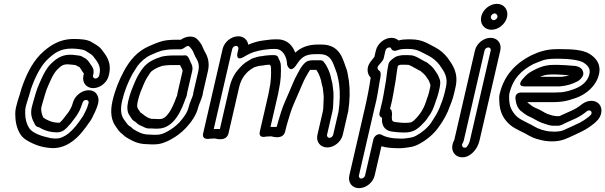

<svg xmlns="http://www.w3.org/2000/svg" viewBox="-20 -725 3153 1000"><path d="M438.1 -178C433.9 -159.9 422.7 -140.9 413.3 -121.8C409.4 -115.7 406.3 -111.2 401.7 -104.9L390.1 -88.3L374 -67.6C349 -38.1 328.3 -19.7 298.6 -8.2C286.4 -4 275.1 -2.6 259.3 -3.9L243.2 -5.7C196.4 -15.6 150.2 -30.8 131.9 -57.8C119.9 -75.7 111.3 -104.3 111.2 -133.7C111.2 -145.4 111.1 -156.3 113.6 -167C118.5 -188.5 125.9 -208.2 131.5 -227.5L141.1 -260.9C162.3 -322.4 189.8 -376.4 222.8 -410.9C261.2 -448.5 293.4 -472 353 -472C378.6 -472 412.4 -467.4 422.9 -461.9C441.4 -449.9 457.4 -442.3 465.1 -432.3C487.9 -402.7 507.7 -380.1 498 -338L496.6 -332C494.7 -323.4 485.6 -316 477 -316C468.3 -316 462.7 -323.4 464.6 -332L466 -338C472.3 -365 458.1 -381.4 452.2 -389C443.6 -402.8 434.2 -418.1 414.9 -425.8C411.1 -428.5 401.5 -435.3 387.4 -436C376.4 -437 362.6 -440 344.6 -440C298 -440 267.2 -414.5 244.7 -392.2C222.1 -369.1 208.6 -342.2 196.7 -316.4L184.2 -288.4C170.2 -258.2 161.7 -223.5 153.1 -194.9C150.3 -185.8 147.8 -176.6 145.8 -168C136.7 -128.6 146.7 -104.3 162.7 -75.6C170.1 -62.5 179.8 -63.6 184.1 -61.6C205 -48.2 236.6 -36.6 269.6 -36C277.1 -35.1 278.6 -35.5 284.2 -36.2C313.3 -39.2 329.1 -61.2 334.1 -66.3C344.9 -77 356.6 -91.8 364.3 -103L376.6 -119.3C377.2 -120.1 377.9 -121.1 378.3 -121.7L384.6 -131.7C384.9 -132.2 385.3 -132.8 385.4 -133.1L392.2 -145.1C398.6 -156.5 404.7 -174.4 409.6 -189C416.1 -211.6 445.1 -207.5 441.6 -189C440.4 -185.4 439 -181.8 438.1 -178ZM546.6 -332 548 -338C563.2 -403.8 529.2 -440.9 508.6 -467.7C493.3 -487.6 471.3 -496.4 457.2 -505.7C434.6 -520.5 393.8 -522 364.5 -522C286.3 -522 233.7 -484.2 189.9 -441.1C144 -393.5 114.8 -330.8 92.5 -265.8C92.4 -265.5 92.2 -264.9 92.1 -264.5L82.5 -231.4C75.8 -212.7 68.7 -189.2 63.6 -167C60 -151.8 58.9 -137.6 59.9 -121.5C60.3 -85.4 70.1 -49.6 87.1 -24.2C103.4 -0.1 128.5 11.6 151.5 22.5C172.8 32.6 199.9 41 225.1 43.8L243 45.9C318.8 52.3 376.7 2.3 411.9 -43L429 -65C429.2 -65.3 429.6 -65.9 429.9 -66.4L441.6 -83C447.2 -90.6 454 -99.3 458.2 -107.9C466.5 -125.3 484.2 -156.6 491.4 -188C495.4 -205.2 492.8 -221.8 484 -234.4C463.3 -264.4 420 -258.8 391.2 -236.5C374.7 -223.6 362.6 -206 356.8 -181C355.6 -175.8 350.9 -165.3 348.4 -160.9L342.1 -149.6L337 -141.5L324.9 -125.7C314.8 -112.3 302 -94.2 290 -85.9C289.7 -85.9 288.5 -85.8 287.8 -85.7C286.9 -85.8 285.1 -86 283.9 -86C252.1 -86 224.1 -99.4 206 -112.1C198.8 -125.1 191.5 -149.4 195.8 -168C197.5 -175.4 199.5 -182.9 202.1 -191.2C211.4 -222 219.6 -254 230.5 -277.6L243 -305.6C253.6 -328.7 264.8 -348.8 277.4 -361.8C296.9 -381 306.4 -390 333 -390C345.3 -390 356.6 -387.4 373.2 -386.1C375.3 -385.9 381 -381 385.7 -379.3C396.8 -375.3 395.7 -373.9 407.1 -355.7C416 -341.6 417.7 -345.1 416 -338L414.6 -332C406.3 -295.7 429.1 -266 465.4 -266C501.8 -266 538.3 -295.6 546.6 -332Z M955.1 -243 981 -355C986.5 -379.2 975.8 -394.3 972.8 -400.5C965.5 -415.8 960.6 -441.9 936.7 -436.3C935.9 -436.1 935.2 -436 934.7 -436H875.7C862.9 -436 844.8 -434.4 834.9 -432.5L824.5 -430.5C823.5 -430.3 822.1 -430 821.3 -429.7C788.9 -419.7 748.6 -403.6 722.6 -368.2C708.4 -348.7 696.3 -329.1 684.2 -301.9C670.4 -269 657.4 -240 647.9 -199C640.9 -168.3 640.8 -141.5 656.3 -121.3C659.8 -116.8 662.9 -110.1 668.9 -102.3C673.2 -96.8 683 -92 687.7 -88.4C698.8 -75.3 712.9 -70.6 723.5 -66C734.4 -60.6 741.7 -56 754.9 -56H767C776.1 -55.3 781.9 -55 787.7 -55H801.7C891 -55 928.9 -163.6 946.4 -211.4C949.2 -217.3 951.2 -221.8 952.6 -228C953.8 -233.1 954.1 -238.7 955.1 -243ZM931 -355 905.1 -243C903.8 -237.6 903.4 -235 902.4 -227.4C902 -226.4 899.7 -221.6 898.8 -219.3C876.2 -157 848.9 -105 813.2 -105H799.2C795.8 -105 787.4 -106 779.5 -106H769C740.6 -112.7 728.4 -128.6 710.8 -140C708.7 -143.1 705 -150 699.8 -156.7C694.2 -164 692.1 -173.8 697.9 -199C706.1 -234.5 716.5 -257.6 731 -292.1C740.2 -312.7 749.2 -326.5 762.5 -346.3C772.6 -359.7 795.3 -372.5 824.6 -381.8C834 -383.6 854.8 -386 864.1 -386H917.6C920.6 -379.6 932.3 -360.9 931 -355ZM759.5 -24C720.2 -24 700.8 -37.2 673.6 -52.7C669.4 -56.3 663.6 -64 651.4 -70.4C643.6 -76.2 638.4 -85.8 628.5 -98.7C611.4 -120.9 604.6 -149.9 615.9 -199C627.9 -250.8 647.1 -297.9 669.1 -338.6C674.8 -349.4 687.3 -366.2 696.1 -381.3C714.7 -405.9 739.5 -427 765.8 -438.8C775.5 -443.4 784.6 -447.4 793.6 -450.9L818.9 -460.1C839.8 -464.9 860.7 -468 883 -468H920C938.8 -468 955 -495.8 967.4 -481.4L974.5 -473.5C983.8 -462.5 986.7 -454.3 993.5 -438.4C996.3 -430.2 999.4 -425.6 1001.9 -422.3C1013.1 -402.8 1019.5 -383.4 1013 -355L987.1 -243C986.2 -239 985.6 -235.1 985.3 -231C981.5 -217.7 967.6 -189 962.9 -168.5C955.8 -137.6 935.8 -111.7 914.7 -88.1C897 -69.3 875 -52.7 852.9 -40.8C830.9 -29 817.2 -23 794.3 -23H780.3C776.9 -23 768.1 -24 759.5 -24ZM1037.1 -243 1063 -355C1073.2 -399.2 1061 -431.6 1047.4 -454.8C1044.8 -459.2 1043.6 -461.5 1042.1 -464.9C1035.5 -480.2 1030.8 -493.9 1016.6 -510.5L1009.5 -518.6C989.3 -542 949.6 -538 921.7 -518H894.6C866.6 -518 835.2 -515.4 812.8 -507.2L785.2 -497.1C773.4 -492.5 765 -488.9 753.1 -483.2C695 -456.7 656.6 -412.7 624.7 -353.4C600.4 -308.2 579.1 -256.2 565.9 -199C552.3 -139.8 560.2 -95.5 584.9 -63.3C592.6 -53.4 600.3 -37.8 617.7 -26.3C622.4 -23.2 626.7 -16 639.8 -8.6C665.7 6 694.2 25.7 747.1 26C754.6 26.5 763.5 27 768.8 27H782.8C817.3 27 844.6 15 869.1 1.8C898.3 -13.8 926.1 -35 949.4 -59.9C973.4 -86.5 1002.1 -121.9 1012.9 -168.5C1015.2 -178.3 1030.7 -210.8 1035.8 -233C1036.5 -236 1036.4 -239.9 1037.1 -243Z M1388.8 -64 1427.8 -233C1429.9 -242.3 1431.6 -251.3 1432.6 -258.2C1443.5 -306.7 1444.2 -347.6 1442.7 -383.6C1442 -398.9 1437.5 -408.9 1430.6 -420.7C1430.6 -420.7 1430.6 -438 1406.1 -438H1393.1C1388.6 -438 1382.2 -437.4 1378.9 -437C1364.4 -436.7 1355.6 -434.4 1347.5 -433C1324.7 -432 1307.9 -424.3 1299.4 -422.3C1296.5 -421.6 1293.1 -420.1 1290.8 -418.8L1277.6 -411.1C1250 -396.3 1233 -377.6 1217.6 -359.1C1197.3 -335.4 1183.4 -304.9 1176 -273L1125.2 -52.8C1115.4 -53.4 1102.5 -53.4 1093.2 -52.8L1189.5 -470C1191.5 -478.6 1200.6 -486 1209.2 -486C1217.8 -486 1223.5 -478.6 1221.5 -470L1216.9 -450C1216.9 -450 1204.4 -402.3 1251 -429.2L1264.8 -437.2C1290.8 -452.2 1315.3 -459.4 1350.9 -465.2C1370.4 -467.4 1384.4 -470 1400.5 -470H1414.5C1452.8 -470 1474.5 -429.9 1475.3 -387.9C1475.3 -387.9 1489.2 -339.7 1520.7 -382.8C1522.8 -385.6 1525 -388.9 1526.4 -391.3L1540.5 -410.5C1560 -432.3 1580.4 -443 1624.3 -443H1643.3C1708.3 -443 1713.6 -396.9 1735.4 -340.4C1737.9 -328.4 1740.6 -319.6 1742.3 -309.7L1746.4 -285.1C1751.8 -242.4 1750.9 -196.3 1743.2 -143.9L1715.3 -23C1713.3 -14.4 1703.9 -7 1696.1 -7C1687.8 -7 1681.5 -15.2 1683.3 -23L1710.8 -142C1716.1 -165.2 1715.2 -180.2 1716 -196.5L1717 -218.7C1717.8 -243.9 1715.2 -255.2 1713.2 -274.6C1711.3 -299.4 1704.5 -310.4 1703.3 -322.9C1703.2 -324 1702.9 -325.4 1702.7 -326.2C1695.9 -351.4 1685.1 -379.5 1668.1 -400C1663.9 -408.3 1655.1 -411 1649.9 -411H1604.9C1603.6 -411 1601.7 -410.8 1600.7 -410.7L1588.2 -408.7C1582.9 -407.8 1576.9 -404.8 1573.1 -401.7C1548.4 -381.6 1538 -354.8 1529 -339.7C1512.3 -312.1 1497.7 -270.4 1486.4 -246.3C1473.5 -216.3 1454.3 -176 1443.3 -139.7C1435.9 -114.9 1427.5 -89.4 1421 -64C1411.4 -64.5 1397.6 -64.5 1388.8 -64ZM1369.3 -387C1373.2 -387 1377.7 -388 1381.6 -388H1385.2C1392.6 -375.3 1389.9 -384.8 1391.4 -369.8C1392.7 -337.8 1391.6 -296.9 1382.3 -257C1380.7 -249.9 1380.1 -243.1 1377.8 -233L1333.5 -41C1324.2 -1.1 1365.6 -13.7 1365.6 -13.7C1373 -13.7 1381.7 -14.1 1393.4 -14.9C1395 -14.8 1454.6 6.2 1465.5 -41L1467.8 -51C1474.4 -79.6 1483.5 -106.3 1492.4 -136.3C1501.3 -165.7 1519.3 -204.4 1532.8 -235.7C1544.9 -261.8 1561.2 -304.7 1571.9 -322.3C1581.3 -338.3 1588 -351.9 1595.2 -361H1627.5C1637.6 -347.9 1646.6 -326.3 1652.4 -305.3C1655.1 -283.8 1660.9 -275.1 1662.1 -259.4C1664.5 -235.9 1666.4 -229.8 1665.8 -209.3L1664.7 -187.5C1663.7 -167.6 1664.6 -158.3 1660.8 -142L1633.3 -23C1624.8 13.7 1648.8 43 1684.6 43C1720.9 43 1757 12.9 1765.3 -23L1793.5 -145C1793.6 -145.5 1793.8 -146.4 1793.9 -147.1C1802.5 -205.7 1803.3 -255.1 1797.3 -302.8L1793 -328.3C1790.5 -343.3 1788.5 -355.2 1784.5 -365.2C1766.5 -411.1 1754.5 -493 1654.8 -493H1635.8C1588.8 -493 1550.1 -480.5 1517.6 -450.8C1504.9 -485.9 1477.1 -520 1426 -520H1412C1390.3 -520 1372.4 -516.6 1356.1 -514.8C1326.1 -511.6 1299.4 -503.8 1272.8 -492.1C1269.4 -516.6 1250.1 -536 1220.7 -536C1184.4 -536 1147.9 -506.4 1139.5 -470L1038.2 -31C1029.4 6.7 1072.1 -2.4 1072.1 -2.4C1079.8 -2.4 1085.1 -2.7 1097.9 -3.9C1103.2 -3.4 1159.5 15.3 1170.2 -31L1226 -273C1236.9 -320.3 1265.4 -352 1295.1 -369.2L1305.1 -375C1319.7 -379.1 1331.1 -383 1338.4 -383C1352.2 -383 1360.1 -387 1369.3 -387Z M1965.5 -24.3C1964.7 -24.7 1957 -26 1956 -26C1940.9 -26 1927.7 -11.7 1925.2 -1L1881.4 189C1879.4 197.6 1870.3 205 1861.7 205C1853.1 205 1847.4 197.6 1849.4 189L1931.2 -165.4C1944.8 -214.3 1949.4 -258 1957.7 -302.2C1962.1 -326.9 1968.8 -350 1952.6 -359.1C1947.8 -362.1 1942.9 -370.8 1949.3 -380.8L1956 -389.3C1962.6 -398.4 1975.4 -408.7 1978.2 -421L1987.7 -462C1989.6 -470.6 1998.7 -478 2007.4 -478C2013.4 -478 2015.4 -477 2018 -471.1C2022.8 -460.2 2037.1 -457.8 2048 -462.6C2057.2 -466.7 2073.6 -470 2088.5 -470H2109.5C2155.7 -470 2176.3 -451.8 2213.2 -434.1C2235.1 -422.8 2254.1 -406.2 2268.5 -387.6C2294 -351.1 2314.8 -324.2 2302.3 -270L2295.4 -240C2292.5 -227.3 2287.6 -213.1 2283.4 -200.1L2276.3 -181.9C2276.1 -181.5 2275.9 -180.8 2275.8 -180.5C2263.4 -143.1 2244.5 -115.3 2225.9 -86.6C2209 -60.4 2174.4 -32.3 2146 -17.4C2139.4 -13.8 2130 -10.5 2121.3 -8.6L2095.4 -4.7C2087.3 -3.6 2078.7 -3 2070.7 -3C2024.9 -3 1987.3 -10 1965.5 -24.3ZM1850.1 255C1886.5 255 1923 225.4 1931.4 189L1966.5 36.7C1992.1 44.7 2025.1 47 2059.2 47C2069.8 47 2080.2 46.3 2091.3 44.7L2118.4 40.7C2133.6 38.4 2149.2 32.3 2162.1 25.4C2198.5 6.2 2240.7 -26.4 2267.1 -66.6C2288.3 -95.7 2309.7 -131.7 2324.2 -174.8L2331.3 -193.1C2336.8 -207.2 2341.4 -222.5 2345.4 -240L2352.3 -270C2369.8 -345.4 2336.9 -387.4 2312.5 -422.3C2294 -446.5 2271.5 -465.8 2243.9 -479.9C2212.8 -494.6 2182.1 -520 2121.1 -520H2100.1C2085.3 -520 2072.6 -518.7 2055.7 -514.3C2046.9 -522.7 2033.4 -528 2018.9 -528C1982.5 -528 1946.1 -498.4 1937.7 -462L1929.9 -428.6C1924.8 -422.6 1916.4 -411.6 1910.4 -404.1C1885.4 -372.3 1893.5 -337.1 1910.6 -321C1903.6 -270.3 1892.6 -214.9 1881.3 -166L1799.4 189C1791 225.4 1813.8 255 1850.1 255ZM2069.6 -388H2090.6C2095.6 -388 2101.5 -387 2107.3 -387C2107.3 -387 2108.4 -387 2110.3 -386.3C2125.6 -380.8 2143.4 -368.3 2161.8 -359.2C2164.6 -357.8 2167.8 -357 2170.1 -355.2C2178.6 -348.5 2190.3 -338.3 2197 -329.7L2211.3 -308.7C2213.5 -304.9 2215.6 -300.5 2216.1 -299.3C2217.2 -293.8 2222.5 -283.9 2221.6 -280C2220.9 -277 2221 -273.1 2220.3 -270L2213.4 -240C2211.6 -232.4 2207.5 -221.2 2203.8 -210.9L2197.4 -191.7C2184.7 -154.5 2167.3 -130.6 2150.4 -112.2C2135.5 -96.1 2136 -96.6 2121.1 -87.9C2116.5 -86.4 2102.1 -85 2089.6 -85C2078.9 -85 2060.3 -86.5 2051.6 -87.8L2036.4 -89.7C2024 -92.1 2020.2 -96.5 2020.7 -117.3L2021.9 -130.5C2022 -131.4 2021.9 -133.3 2022 -134.2L2018.7 -151.8C2018.1 -152.5 2012.2 -157.1 2011.4 -157.6L2012.7 -163.5C2026.2 -212.8 2031.8 -259.2 2040.7 -306.5C2045.1 -335.3 2047.1 -358 2052.3 -382.4C2056.4 -385.3 2063.7 -388 2069.6 -388ZM2063.6 -435.8C2037.3 -432.7 2021.5 -415 2014.9 -409.7C2009 -404.9 2004.8 -397.5 2003.5 -392C1996.2 -360.4 1994.3 -331.4 1990.1 -303.5C1980.7 -253.4 1975.8 -211.1 1963 -164.5L1956.4 -136C1953.7 -124.1 1960.2 -114.6 1969.7 -111.7C1966.9 -79.4 1977.5 -47.2 2017.7 -40.3L2033.5 -38.2C2044.6 -36.6 2063.8 -35 2078.1 -35C2092.9 -35 2113.1 -34.2 2134.3 -43.6C2153.6 -52.3 2168 -65.6 2183.8 -82.6C2199.4 -96.9 2206.1 -109.6 2210.8 -116.1C2228.6 -138 2238.3 -164 2245.9 -186.3L2252.2 -205.1C2255.2 -213.6 2260.4 -227.1 2263.4 -240L2270.3 -270C2271.2 -274 2272 -280.1 2272.2 -282.5C2275.4 -302.3 2269.9 -314.2 2265.8 -322.1C2263.8 -328.9 2260.9 -335.1 2256.4 -341.8L2241.5 -363.8C2232.3 -377.3 2217.3 -389 2207.5 -396.8C2202.8 -400.5 2196.7 -403.6 2191.3 -405.5C2177.2 -412.7 2158.8 -425.8 2137 -433.7C2132.2 -435.5 2123.7 -436.9 2120.5 -437C2114.2 -437.6 2108.1 -438 2102.1 -438H2081.1C2075.6 -438 2066.8 -436.5 2063.6 -435.8Z M2503.7 -462C2505.6 -470.6 2514.7 -478 2523.4 -478C2532 -478 2537.7 -470.6 2535.7 -462L2427.6 6C2426.2 12.2 2423.8 18.8 2420.9 24.7C2411.4 43.5 2404.8 46.5 2394.7 43.4C2388.5 41.5 2383.7 32.3 2387.9 23.2C2388.6 21.9 2392.8 18 2395.6 6ZM2453.7 -462 2346.1 3.7C2322.9 45.2 2339 82.2 2370.1 91.6C2414.2 104.8 2450.8 68.1 2466.1 37.8C2471.4 27.3 2475.2 16.5 2477.6 6L2585.7 -462C2594.1 -498.4 2571.3 -528 2534.9 -528C2498.5 -528 2462.1 -498.4 2453.7 -462ZM2536.5 -639C2538.5 -647.6 2547.6 -655 2556.2 -655C2565.3 -655 2573 -645.3 2570.8 -636C2568.8 -627.4 2559.8 -620 2551.1 -620C2542 -620 2534.4 -629.7 2536.5 -639ZM2486.5 -639C2477.9 -601.6 2502 -570 2539.6 -570C2575.9 -570 2612.4 -599.6 2620.8 -636C2629.5 -673.4 2605.3 -705 2567.8 -705C2531.4 -705 2494.9 -675.4 2486.5 -639Z M3017.8 -337C3018.9 -341.9 3018.2 -347.5 3016.9 -350.6C3008.8 -383.9 2966.4 -382 2959.3 -382.8C2948.2 -384.3 2903.8 -387 2889.3 -387H2861.3C2813.3 -387 2778.5 -369.7 2748.3 -353.2C2733.2 -345 2720 -333.8 2706.9 -318.6C2706.9 -318.6 2662.9 -275 2713.5 -275L2894.5 -275C2895.3 -275 2896.4 -275.1 2897 -275.1C2931.4 -278.5 2960 -286.5 2988.5 -301.6C2996.2 -305.6 3013.6 -318.9 3017.8 -337ZM2944.7 -332.7C2934.1 -329.4 2922.1 -326.8 2904.8 -325L2793 -325C2809.1 -332 2825.9 -337 2849.8 -337H2877.8C2889.3 -337 2937.5 -334.1 2944.7 -332.7ZM2866.1 -243H2696.1C2696.1 -243 2661.1 -246.4 2664.8 -210.1C2667.3 -185.8 2675.3 -157.4 2698.9 -142.6C2711.3 -132.1 2724.7 -122.7 2741.9 -115.6C2754.9 -110.3 2780.8 -92.9 2801.8 -85.3C2807.5 -83.2 2812.9 -81.4 2817.5 -80L2833.3 -75C2842.5 -72.1 2850.8 -70 2866.2 -70H2885.2C2901.6 -70 2919.2 -81.7 2925.7 -84.6L2967.5 -103.4C2995.3 -114.8 3016.3 -129.1 3036.2 -145.3C3040.7 -148.9 3043.5 -150 3048.6 -150C3057.2 -150 3062.9 -142.6 3060.9 -134C3059.7 -128.8 3056.9 -125.3 3045 -115.7C3032.4 -105.4 3013.7 -93.1 2999.5 -85.8C2970.2 -71.6 2940.4 -58.4 2912 -45.7C2888.3 -36.8 2842.5 -37.7 2816.8 -45.2L2802 -49.1C2789.5 -53.2 2776.7 -58.3 2767.8 -63.4L2748.1 -74.5C2708.4 -95.3 2678.8 -106 2659.1 -131.7C2643.5 -151.9 2633.2 -172.8 2632 -207.8C2631.2 -220.4 2631.6 -229.6 2632.5 -235.9C2652 -318.9 2697.8 -359.5 2757.7 -391.3C2770.3 -397.3 2791.3 -404.3 2807.6 -411C2821.5 -415.9 2846.1 -419 2868.7 -419H2896.7C2946.2 -419 2992.6 -412.4 3016.3 -400.6C3044.4 -383.1 3061.4 -364.3 3045.3 -324.5C3030.7 -289.7 2996.6 -268.9 2957.4 -256.7L2938.7 -250.9C2923.4 -247 2907.4 -244 2892.3 -244C2883.7 -244 2874.8 -243 2866.1 -243ZM3060.2 -200C3042.7 -200 3024.3 -193.1 3009 -180.7C2991.7 -166.6 2975.6 -157.1 2956.1 -148.4L2913.7 -129.4C2903 -124.6 2898.2 -121.7 2893.2 -120H2878.9C2869.6 -120.9 2867.9 -121.5 2857.1 -123.4L2842.5 -128C2838.4 -129.3 2833.9 -130.8 2828.5 -132.7C2817.4 -136.7 2792.6 -154.7 2769.7 -162.6C2758.6 -167.3 2746.5 -175.5 2736.1 -184.3C2732.5 -187.4 2729.6 -188.3 2726.2 -193H2854.6C2885 -193 2917.5 -195.4 2942.8 -203.3L2961.5 -209.1C3011.9 -222.3 3068.1 -257.8 3092.4 -315.5C3121.6 -387.4 3081.3 -425.5 3049.6 -445C3017.2 -464.9 2961 -469 2908.3 -469H2880.3C2826.6 -469 2786.2 -455.7 2742.9 -434.7C2669.8 -396.2 2605.9 -337.4 2582.3 -235C2579.2 -221.7 2579.7 -210.7 2580.8 -194.2C2582.3 -154.4 2593.9 -121.6 2615.9 -95.9C2642.8 -61.4 2679.7 -48.4 2715.9 -29.5L2735.1 -18.6C2747.9 -11.4 2763.5 -4.6 2778.1 -0.7L2792.9 3.2C2826.6 12.8 2879.9 16.6 2922 -0.1C2952.6 -12.3 2983 -27.2 3014 -42.2C3034.9 -52.9 3055.1 -66.4 3072.2 -80.3C3084.1 -89.9 3104.7 -106.9 3110.9 -134C3119.3 -170.4 3096.5 -200 3060.2 -200Z"/></svg>

Font: HoneyBee
Style: StrIt
Weight: 700
Foundry: Cannot Into Space Fonts
Version: Version 0.89